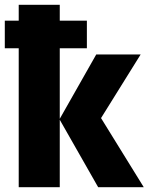

<svg xmlns="http://www.w3.org/2000/svg" viewBox="-20 -780 619 800"><path d="M229 -760H58V-694H0V-579H58V0H229V-281L389 0H579L401 -288L566 -553H381L229 -285V-579H342V-694H229Z"/></svg>

Font: Noto Sans Condensed Black
Style: Regular
Weight: 900
Width: 3
Designer: Monotype Design Team
Foundry: Monotype Imaging Inc.
Version: Version 2.013